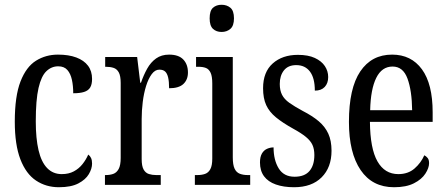

<svg xmlns="http://www.w3.org/2000/svg" viewBox="-20 -775 1872 805"><path d="M227 10Q173 10 131 -18Q89 -46 65.5 -107Q42 -168 42 -265Q42 -372 66 -433.5Q90 -495 131 -520.5Q172 -546 223 -546Q268 -546 300 -534Q332 -522 349 -499.5Q366 -477 366 -444Q366 -421 358 -408Q350 -395 332.5 -389.5Q315 -384 287 -384Q287 -415 281.5 -440.5Q276 -466 262.5 -481.5Q249 -497 224 -497Q196 -497 174.5 -476.5Q153 -456 141.5 -406Q130 -356 130 -266Q130 -195 141.5 -145.5Q153 -96 177.5 -70.5Q202 -45 239 -45Q268 -45 289.5 -56.5Q311 -68 326 -87Q341 -106 350 -127Q358 -121 362 -112Q366 -103 366 -89Q366 -68 352.5 -45Q339 -22 308.5 -6Q278 10 227 10Z M420 0V-41H423Q441 -41 455 -46Q469 -51 477.5 -66.5Q486 -82 486 -113V-427Q486 -457 478 -471.5Q470 -486 456 -490.5Q442 -495 424 -495H421V-536H555L568 -428H571Q582 -460 597 -487Q612 -514 634.5 -530Q657 -546 689 -546Q729 -546 748.5 -525.5Q768 -505 768 -471Q768 -441 749 -423Q730 -405 689 -405Q689 -433 685 -450Q681 -467 672.5 -475Q664 -483 648 -483Q630 -483 616 -464Q602 -445 592.5 -414.5Q583 -384 578.5 -347.5Q574 -311 574 -276V-108Q574 -79 582 -64.5Q590 -50 604 -45.5Q618 -41 635 -41H654V0Z M797 0V-41H807Q826 -41 840 -46Q854 -51 862 -66Q870 -81 870 -110V-425Q870 -455 863 -470Q856 -485 843.5 -490Q831 -495 812 -495H802V-536H956V-115Q956 -84 963.5 -68Q971 -52 985.5 -46.5Q1000 -41 1019 -41H1029V0ZM909 -641Q887 -641 873 -654Q859 -667 859 -698Q859 -730 873 -742.5Q887 -755 909 -755Q931 -755 946 -742.5Q961 -730 961 -698Q961 -667 946 -654Q931 -641 909 -641Z M1213 10Q1169 10 1136.5 -1.5Q1104 -13 1087 -36Q1070 -59 1070 -94Q1070 -117 1078 -131Q1086 -145 1099.5 -151Q1113 -157 1127 -157Q1127 -104 1148.5 -69Q1170 -34 1215 -34Q1257 -34 1277.5 -58Q1298 -82 1298 -125Q1298 -150 1290 -167.5Q1282 -185 1262.5 -201Q1243 -217 1210 -235Q1165 -260 1137 -283Q1109 -306 1096 -334.5Q1083 -363 1083 -405Q1083 -473 1123.5 -509Q1164 -545 1229 -545Q1272 -545 1300 -532Q1328 -519 1342 -498Q1356 -477 1356 -452Q1356 -426 1341.5 -410.5Q1327 -395 1300 -395Q1300 -448 1279.5 -475Q1259 -502 1222 -502Q1188 -502 1170.5 -480Q1153 -458 1153 -423Q1153 -396 1162.5 -377.5Q1172 -359 1193 -344Q1214 -329 1249 -310Q1290 -289 1316.5 -266.5Q1343 -244 1356.5 -214.5Q1370 -185 1370 -143Q1370 -73 1328.5 -31.5Q1287 10 1213 10Z M1632 10Q1541 10 1492 -62Q1443 -134 1443 -264Q1443 -405 1490.5 -475.5Q1538 -546 1624 -546Q1704 -546 1749 -484.5Q1794 -423 1794 -304V-264H1531Q1532 -152 1562.5 -98.5Q1593 -45 1650 -45Q1691 -45 1718 -68.5Q1745 -92 1759 -124Q1767 -120 1773 -112.5Q1779 -105 1779 -91Q1779 -71 1763.5 -47Q1748 -23 1715.5 -6.5Q1683 10 1632 10ZM1708 -313Q1707 -395 1688.5 -445.5Q1670 -496 1626 -496Q1581 -496 1557.5 -448.5Q1534 -401 1532 -313Z"/></svg>

Font: Noto Serif ExtraCondensed
Style: Regular
Weight: 400
Width: 2
Designer: Monotype Design Team
Foundry: Monotype Imaging Inc.
Version: Version 2.013